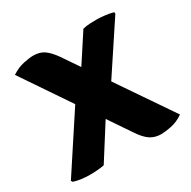

<svg xmlns="http://www.w3.org/2000/svg" viewBox="-132 -687 820 824"><g transform="rotate(-30 278.0 -275.5)"><path d="M23.5 -526.5Q54 -546.5 84.2 -552.8Q114.5 -559 132 -559Q164.5 -559 186 -544Q207.5 -529 230 -497L552 -25Q521.5 -4 490 2Q458.5 8 442 8Q409.5 8 387 -7.2Q364.5 -22.5 343 -54.5ZM377 -551Q394.5 -555.5 410.8 -556.2Q427 -557 446.5 -557Q462 -557 484.5 -554.5Q507 -552 527 -546.5L528 -538.5L344.5 -261L287 -201L159.5 0Q145 3 126 4.5Q107 6 90 6Q43 6 9 -5L4 -12.5L203 -316L263.5 -377Z"/></g></svg>

Font: Signika SC
Style: Regular
Weight: 300
Designer: Anna Giedryś
Foundry: Anna Giedryś
Version: Version 2.000